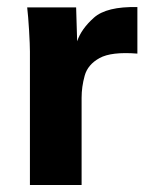

<svg xmlns="http://www.w3.org/2000/svg" viewBox="-20 -528 429 548"><path d="M65.4 0V-380.9Q65.4 -399.4 63 -440.9Q60.5 -482.4 57.6 -506.8H197.3L200.2 -410.2Q211.9 -445.3 248 -477.5Q284.2 -509.8 372.1 -507.8V-375Q297.9 -380.9 264.2 -362.3Q230.5 -343.8 221.7 -312Q212.9 -280.3 212.9 -249V0Z"/></svg>

Font: FreeUniversal
Style: Bold
Weight: 700
Version: Version 1.001 March 22, 2017